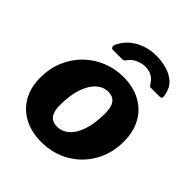

<svg xmlns="http://www.w3.org/2000/svg" viewBox="-206 -872 1013 1013"><g transform="rotate(45 300.0 -366.0)"><path d="M267 10Q193 10 138 -19.5Q83 -49 53.5 -102.5Q24 -156 24 -226Q24 -296 48.5 -353.5Q73 -411 115.5 -452.5Q158 -494 214 -517Q270 -540 332 -540Q407 -540 462 -509.5Q517 -479 546 -425Q575 -371 575 -300Q575 -211 534.5 -140.5Q494 -70 424.5 -30Q355 10 267 10ZM270 -106Q306 -106 335.5 -131.5Q365 -157 382.5 -208Q400 -259 400 -336Q400 -383 383 -405.5Q366 -428 330 -428Q295 -428 265.5 -402Q236 -376 218 -324.5Q200 -273 200 -196Q200 -150 217.5 -128Q235 -106 270 -106ZM192 -601Q182 -601 179 -610.5Q176 -620 181 -629Q200 -668 230 -692.5Q260 -717 297 -729.5Q334 -742 375 -742Q420 -742 458.5 -730Q497 -718 522.5 -692.5Q548 -667 555 -623Q556 -614 554 -607.5Q552 -601 540 -601H474Q465 -601 462.5 -607.5Q460 -614 452 -623Q445 -634 433.5 -642.5Q422 -651 407.5 -655.5Q393 -660 377 -660Q351 -660 324.5 -648.5Q298 -637 281 -613Q277 -605 270.5 -603Q264 -601 258 -601H192Z"/></g></svg>

Font: Libre Franklin Thin ExtraBold
Style: Italic
Weight: 800
Italic angle: -8°
Version: Version 2.000